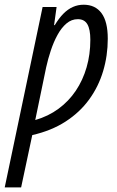

<svg xmlns="http://www.w3.org/2000/svg" viewBox="-67 -565 499 817"><path d="M-46.9 232.4 114.3 -535.2H173.8L163.1 -458H166Q183.6 -487.3 202.6 -506.6Q221.7 -525.9 243.2 -535.4Q264.6 -544.9 289.1 -544.9Q338.4 -544.9 365 -509Q391.6 -473.1 391.6 -400.4Q391.6 -328.1 371.8 -262.2Q352.1 -196.3 312.3 -141.6Q272.5 -86.9 212.2 -47.9Q151.9 -8.8 70.3 9.8L22.9 232.4ZM83 -54.2Q138.7 -70.3 182.1 -102.3Q225.6 -134.3 255.6 -179Q285.6 -223.6 301.5 -278.6Q317.4 -333.5 317.4 -395.5Q317.4 -440.4 304.7 -461.9Q292 -483.4 264.2 -483.4Q237.3 -483.4 215.8 -465.1Q194.3 -446.8 177.7 -416.5Q161.1 -386.2 149.2 -350.1Q137.2 -314 129.4 -278.3Z"/></svg>

Font: Open Sans Condensed
Style: Italic
Weight: 400
Width: 3
Italic angle: -12°
Designer: Monotype Design Team
Foundry: Monotype Imaging Inc.
Version: Version 3.000